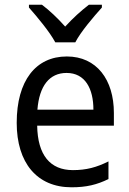

<svg xmlns="http://www.w3.org/2000/svg" viewBox="-20 -786 550 816"><path d="M215 -606H300C323 -651 378 -715 413 -754V-766H358C323 -739 292 -711 257 -673C225 -709 189 -743 158 -766H103V-754C139 -713 191 -651 215 -606ZM264 -546C132 -546 51 -443 51 -264C51 -94 137 10 284 10C347 10 392 -1 441 -25V-100C391 -75 347 -63 290 -63C193 -63 140 -127 138 -252H464V-306C464 -447 391 -546 264 -546ZM263 -476C342 -476 377 -409 377 -320H139C147 -421 190 -476 263 -476Z"/></svg>

Font: Noto Sans Thai Looped SemiCondensed
Style: Regular
Weight: 400
Width: 4
Designer: Sasikarn Vongin, Ben Mitchell
Foundry: The Fontpad Ltd
Version: Version 1.001